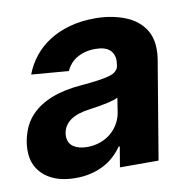

<svg xmlns="http://www.w3.org/2000/svg" viewBox="-68 -622 715 702"><g transform="rotate(-10 290.0 -271.5)"><path d="M158.7 10.3Q134.2 10.3 112 6Q89.8 1.8 71.2 -7.3Q52.6 -16.3 38 -30Q23.4 -43.7 13.8 -62.5Q1.8 -86.3 1.8 -119.3Q1.8 -153.8 14.2 -188.9Q26.3 -223 49.7 -247.5Q110.8 -310.7 237.6 -320.3Q308.9 -326.3 341.3 -335.2Q374.6 -344.5 378.2 -369.3Q378.2 -372.2 378.4 -374.3Q378.6 -376.4 378.9 -378.2Q379.3 -380 379.4 -381.9Q379.6 -383.9 379.6 -386.4Q379.6 -412.3 362.6 -427.2Q345.5 -442.1 310 -442.1Q288.7 -442.1 271.3 -437.3Q253.9 -432.5 240.2 -424.2Q226.6 -415.8 216.8 -404.3Q207 -392.8 201 -379.3L63.2 -390.6Q76.7 -426.5 100.5 -456.3Q124.3 -486.2 157.7 -507.5Q191.1 -528.8 233.8 -540.7Q276.6 -552.6 328.1 -552.6Q388.1 -552.6 437.9 -533.4Q487.6 -514.6 513.1 -473.7Q531.2 -443.9 531.2 -401.6Q531.2 -393.5 530.7 -385.1Q530.2 -376.8 528.8 -367.9L467.3 0H323.9L336.6 -75.6H332.4Q319.2 -56.5 301.8 -40.5Q284.4 -24.5 262.6 -13.3Q240.8 -2.1 214.8 4.1Q188.9 10.3 158.7 10.3ZM219.5 -94.1Q245.4 -94.1 267.4 -101.9Q289.4 -109.7 306.3 -123.4Q323.2 -137.1 334.3 -155.4Q345.5 -173.7 349.8 -195L359 -252.8Q332.4 -239.3 253.9 -228.7Q159.8 -217.3 149.9 -157.3Q149.5 -154.5 149.3 -151.8Q149.1 -149.1 149.1 -146.7Q149.1 -120.4 169 -106.9Q188.6 -94.1 219.5 -94.1Z"/></g></svg>

Font: Linik Sans
Style: Bold Italic
Weight: 700
Italic angle: 9°
Designer: Fonts by Rasmus Andersson / Changes by Cristiano Sobral with parts from Marc Monis
Foundry: rsms
Version: Version 3.020; ttfautohint (v1.6)